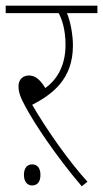

<svg xmlns="http://www.w3.org/2000/svg" viewBox="-20 -642 362 674"><path d="M287 -4C220 -78 145 -185 93 -274C164 -311 236 -364 236 -482C236 -521 227 -568 215 -596H322V-622H0V-596H186C197 -575 210 -540 210 -484C210 -412 180 -362 139 -333C120 -364 103 -377 81 -377C62 -377 45 -364 45 -340C45 -320 50 -303 68 -270C99 -211 175 -96 267 12ZM64 -28C64 -2 78 9 92 9C109 9 122 -1 122 -28C122 -52 111 -65 93 -65C76 -65 64 -53 64 -28Z"/></svg>

Font: Noto Sans Condensed Thin
Style: Italic
Weight: 100
Width: 3
Italic angle: -12°
Designer: Monotype Design Team
Foundry: Monotype Imaging Inc.
Version: Version 2.013